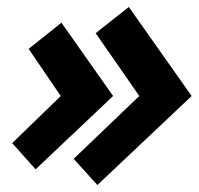

<svg xmlns="http://www.w3.org/2000/svg" viewBox="-20 -525 569 550"><path d="M156 -460 62 -385 154 -250 15 -115 82 -40 304 -250ZM191 -70 259 5 529 -250 349 -505 254 -430 379 -250Z"/></svg>

Font: Scada
Style: Bold Italic
Weight: 700
Designer: Jovanny Lemonad
Foundry: Jovanny Lemonad
Version: Version 3.005